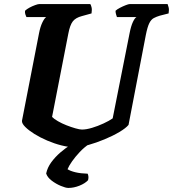

<svg xmlns="http://www.w3.org/2000/svg" viewBox="-20 -724 850 944"><path d="M348 0Q318 0 282.5 -9Q247 -18 212 -33Q177 -48 149 -65.5Q121 -83 104 -100Q87 -117 88 -130L172 -561Q178 -592 188 -613Q198 -634 207 -640H110Q108 -645 105 -652.5Q102 -660 103 -671Q111 -679 125 -686.5Q139 -694 153 -699Q167 -704 173 -704H424Q427 -700 430 -688.5Q433 -677 430 -658L383 -645Q352 -637 338 -619Q324 -601 316 -559L236 -149Q246 -139 265 -128Q284 -117 307 -108Q330 -99 351 -93Q372 -87 383 -87Q404 -87 432.5 -95.5Q461 -104 489 -117Q517 -130 534 -142L617 -560Q624 -596 633.5 -616Q643 -636 651 -640H555Q554 -643 551 -652Q548 -661 548 -671Q555 -678 569.5 -685.5Q584 -693 598 -698.5Q612 -704 618 -704H804Q806 -699 809 -688Q812 -677 809 -658L766 -647Q749 -642 736 -635Q723 -628 714 -610Q705 -592 697 -552L612 -110Q599 -94 567 -75Q535 -56 494 -39Q453 -22 414 -11Q375 0 348 0ZM316 200Q303 200 279 190Q255 180 234 164Q213 148 207 129Q213 100 232 74Q251 48 277 25.5Q303 3 331 -14L420 -17Q394 0 372 23.5Q350 47 334.5 69Q319 91 312 108Q326 117 351 123Q376 129 411 130Q413 134 414.5 142Q416 150 413 162Q398 178 370.5 189Q343 200 316 200Z"/></svg>

Font: Texturina Medium 12pt ExtraBold
Style: Italic
Weight: 800
Italic angle: -11°
Version: Version 1.002